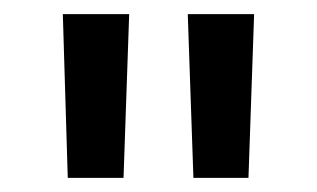

<svg xmlns="http://www.w3.org/2000/svg" viewBox="-20 -690 449 272"><path d="M69 -670 76 -438H155L163 -670ZM246 -670 254 -438H332L340 -670Z"/></svg>

Font: LT Wave Alt Medium
Style: Regular
Weight: 500
Designer: Daniel Lyons
Version: Version 2.5 (Glyphs App)